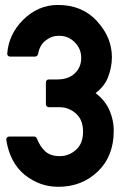

<svg xmlns="http://www.w3.org/2000/svg" viewBox="-20 -737 520 764"><path d="M174.8 -310.5Q169.4 -310.5 166 -314Q162.6 -317.4 162.6 -322.3V-409.2Q162.6 -414.6 166 -417.7Q169.4 -420.9 174.8 -420.9H208.5Q252.4 -420.9 277.8 -445.3Q303.2 -469.2 303.2 -506.8Q303.2 -543.5 276.9 -569.3Q251.5 -594.7 214.4 -594.7Q185.5 -594.7 162.1 -576.2Q137.7 -558.1 131.3 -521Q130.4 -517.1 126.7 -514.4Q123 -511.7 119.1 -511.7H20.5Q15.1 -511.7 11.7 -515.4Q8.3 -519 8.8 -524.4Q15.1 -602.1 73.2 -659.2Q132.8 -717.3 210.4 -717.3Q307.6 -717.3 366.7 -652.3H366.2Q425.3 -588.9 425.3 -508.8Q425.3 -488.3 420.9 -467.3Q416.5 -446.3 408.7 -426.8Q401.9 -410.2 389.6 -394.8Q377.4 -379.4 360.4 -366.7Q395.5 -339.8 413.1 -303.7Q432.6 -261.7 432.6 -216.3Q432.6 -115.2 368.7 -54.2Q305.2 6.3 212.4 6.3Q174.3 6.3 141.4 -5.6Q108.4 -17.6 78.6 -41Q19.5 -89.4 4.9 -180.2Q4.4 -186 7.8 -189.9Q11.2 -193.8 17.1 -193.8H115.7Q118.7 -193.8 122.1 -191.7Q125.5 -189.5 126.5 -186.5Q138.7 -154.8 159.4 -135.3Q180.2 -115.7 217.8 -115.7Q254.4 -115.7 282.7 -141.1Q310.5 -166 310.5 -212.9Q310.5 -259.8 282.7 -284.7Q254.4 -310.5 216.3 -310.5Z"/></svg>

Font: Alte DIN 1451 Mittelschrift
Style: Bold
Weight: 700
Designer: Peter Wiegel
Foundry: Peter Wiegel
Version: Version 1.003